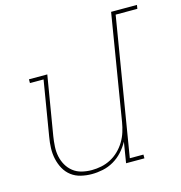

<svg xmlns="http://www.w3.org/2000/svg" viewBox="-109 -833 887 940"><g transform="rotate(-15 334.5 -363.5)"><path d="M242 8Q214 8 187 1.5Q160 -5 139 -21Q118 -37 105 -60.5Q92 -84 86 -111Q80 -138 81 -166.5Q82 -195 87 -223L133 -501H64V-520H157L107 -220Q103 -195 101.5 -169Q100 -143 105 -119Q110 -95 122 -74Q134 -53 153 -38Q172 -23 196.5 -17Q221 -11 247 -11Q271 -11 295.5 -16Q320 -21 343 -33Q366 -45 385 -63.5Q404 -82 417.5 -104.5Q431 -127 438.5 -151Q446 -175 450 -199L538 -735H669L666 -716H556L441 -19H510V0H417L434 -105Q420 -79 399.5 -56.5Q379 -34 353 -19Q327 -4 298.5 2Q270 8 242 8Z"/></g></svg>

Font: Iosevka HT Thin Extended
Style: Italic
Weight: 100
Width: 7
Italic angle: -9°
Monospace: yes
Designer: Belleve Invis
Foundry: Belleve Invis
Version: Version 32.3.0; ttfautohint (v1.8.4)